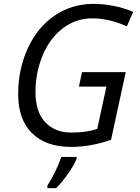

<svg xmlns="http://www.w3.org/2000/svg" viewBox="-20 -744 717 985"><path d="M211.9 -117.2Q261.7 -64 344.7 -64Q427.2 -64 479 -83L525.9 -299.8H384.8L400.9 -374H625L549.8 -26.9Q444.3 9.8 345.2 9.8Q215.8 9.8 144.5 -60.5Q73.2 -130.9 73.2 -260.3Q73.2 -389.6 123 -497.1Q172.9 -604.5 260.3 -664.1Q348.1 -723.6 457 -724.1Q565.9 -724.1 663.1 -683.1L630.9 -608.9Q538.1 -649.9 455.1 -649.9Q372.1 -650.4 304.7 -600.6Q237.3 -550.8 199.7 -461.9Q162.1 -373 162.1 -271.5Q162.1 -169.9 211.9 -117.2ZM373 61V70.8Q362.3 99.6 329.1 147Q295.9 194.3 268.1 221.2H223.1V208Q266.1 141.6 294.9 61Z"/></svg>

Font: OpenSans-Italic
Style: Italic
Weight: 400
Italic angle: -12°
Foundry: Ascender Corporation
Version: Version 1.10